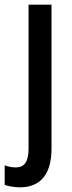

<svg xmlns="http://www.w3.org/2000/svg" viewBox="-52 -560 309 820"><path d="M33 240C124 240 168 180 168 75V-540H70V75C70 132 51 155 16 155C-1 155 -16 152 -32 146V230C-17 235 9 240 33 240Z"/></svg>

Font: Noto Sans Kannada Condensed Medium
Style: Regular
Weight: 500
Width: 3
Designer: Jelle Bosma - Monotype Design Team
Foundry: Monotype Imaging Inc.
Version: Version 2.005